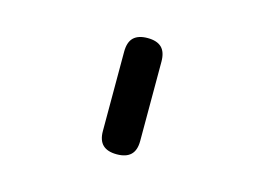

<svg xmlns="http://www.w3.org/2000/svg" viewBox="-56 -857 712 517"><g transform="rotate(15 300.0 -598.0)"><path d="M248 -487V-708Q248 -735 261 -747.5Q274 -760 300 -760Q326 -760 339 -747.5Q352 -735 352 -708V-487Q352 -461 339 -448.5Q326 -436 300 -436Q274 -436 261 -448.5Q248 -461 248 -487Z"/></g></svg>

Font: Maple Mono Normal NL Medium
Style: Regular
Weight: 500
Monospace: yes
Designer: subframe7536
Version: Version 7.000